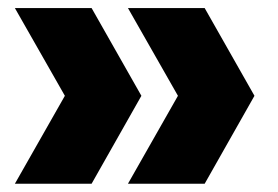

<svg xmlns="http://www.w3.org/2000/svg" viewBox="-20 -523 691 478"><path d="M17 -65.5 141.5 -284.5 17 -503H208L332 -284.5L208 -65.5ZM298.5 -65.5 423 -284.5 298.5 -503H489.5L613.5 -284.5L489.5 -65.5Z"/></svg>

Font: Encode Sans ExtraBold
Style: Regular
Weight: 800
Designer: Multiple Designers
Foundry: Impallari Type
Version: Version 2.000